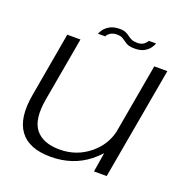

<svg xmlns="http://www.w3.org/2000/svg" viewBox="-127 -825 926 950"><g transform="rotate(20 336.0 -350.0)"><path d="M465.5 0 482 -102Q463 -81 437.5 -60.5Q353.5 5.5 238.5 5.5Q123.5 5.5 75.8 -59.5Q28 -124.5 50.5 -251L110 -590.5H179.5L120 -254Q100.5 -143.5 140 -93.5Q179.5 -43.5 268 -43.5Q356 -43.5 423.5 -98Q485 -148 503 -222L568 -590.5H637L532.5 0ZM446 -640Q416.5 -640 401.8 -649Q387 -658 375 -666.8Q363 -675.5 341.5 -675.5Q319 -675.5 305.5 -665.5Q292 -655.5 289.5 -647H251Q254 -656.5 264.5 -670.8Q275 -685 294.8 -695.8Q314.5 -706.5 345.5 -706.5Q365.5 -706.5 377.2 -701Q389 -695.5 398 -688.5Q407 -681.5 418.2 -676.2Q429.5 -671 449 -671Q470.5 -671 483.8 -681.5Q497 -692 499.5 -700H537.5Q535.5 -692 526.2 -677.8Q517 -663.5 497.8 -651.8Q478.5 -640 446 -640Z"/></g></svg>

Font: Anybody ExtraExpanded Light
Style: Italic
Weight: 300
Width: 8
Italic angle: -10°
Designer: Tyler Finck
Foundry: Etcetera Type Company
Version: Version 1.010; ttfautohint (v1.8.3) -l 8 -r 50 -G 200 -x 14 